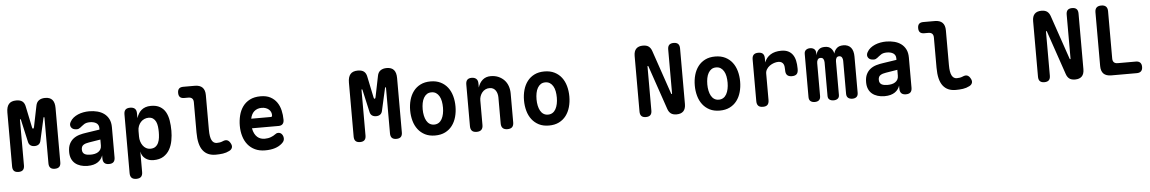

<svg xmlns="http://www.w3.org/2000/svg" viewBox="-39 -1283 12079 2016"><g transform="rotate(-5 6000.0 -275.0)"><path d="M554 -53Q554 -21 538.5 -5.5Q523 10 491 10Q460 10 444.5 -5.5Q429 -21 429 -53V-534Q429 -540 424.5 -540Q420 -540 419 -534L366 -298Q361 -272 344 -259Q327 -246 300 -246Q273 -246 256 -259Q239 -272 234 -298L181 -534Q180 -540 175.5 -540Q171 -540 171 -534V-53Q171 -21 155.5 -5.5Q140 10 109 10Q77 10 61.5 -5.5Q46 -21 46 -53V-622Q46 -681 71 -710.5Q96 -740 150 -740Q192 -740 214.5 -722Q237 -704 244 -666L290 -445Q292 -430 300 -430Q308 -430 311 -445L356 -666Q363 -704 388.5 -722Q414 -740 454 -740Q505 -740 529.5 -711.5Q554 -683 554 -626Z M994 -359V-376Q994 -394 986.5 -407.5Q979 -421 966 -429Q953 -437 936 -441Q919 -445 901 -445Q880 -445 862.5 -440.5Q845 -436 833 -426Q822 -419 813 -411.5Q804 -404 795.5 -397.5Q787 -391 778 -387Q769 -383 757 -383Q715 -383 698.5 -408.5Q682 -434 699 -465Q713 -491 735 -508.5Q757 -526 784 -537.5Q811 -549 841.5 -554.5Q872 -560 902 -560Q948 -560 988.5 -549.5Q1029 -539 1059.5 -516.5Q1090 -494 1108 -458.5Q1126 -423 1126 -372V-54Q1126 -22 1110.5 -6Q1095 10 1062.5 10Q1030 10 1014 -6Q998 -22 998 -55V-87Q992 -68 979 -50Q966 -32 946.5 -18.5Q927 -5 899.5 2.5Q872 10 836 10Q797 10 763.5 -0.5Q730 -11 706 -31Q682 -51 669 -81.5Q656 -112 656 -152Q656 -203 672.5 -236.5Q689 -270 716.5 -291Q744 -312 780 -322.5Q816 -333 855 -338ZM994 -254 871 -234Q835 -229 813 -214.5Q791 -200 791 -166Q791 -147 798 -135Q805 -123 817 -116.5Q829 -110 845 -107.5Q861 -105 880 -105Q902 -105 922.5 -109.5Q943 -114 959 -124.5Q975 -135 984.5 -151.5Q994 -168 994 -192Z M1334 -560Q1367 -560 1384 -544Q1401 -528 1401 -495V-444Q1409 -468 1421.5 -489.5Q1434 -511 1452 -526.5Q1470 -542 1495 -551Q1520 -560 1554 -560Q1611 -560 1648.5 -538Q1686 -516 1707 -478.5Q1728 -441 1736.5 -390Q1745 -339 1745 -281Q1745 -231 1735.5 -179Q1726 -127 1702.5 -85Q1679 -43 1637.5 -16.5Q1596 10 1531 10Q1481 10 1445 -17.5Q1409 -45 1401 -92V124Q1401 157 1385 173.5Q1369 190 1335 190Q1301 190 1285 173.5Q1269 157 1269 124V-495Q1269 -528 1284.5 -544Q1300 -560 1334 -560ZM1517 -438Q1494 -438 1472.5 -428.5Q1451 -419 1435.5 -402Q1420 -385 1410.5 -361.5Q1401 -338 1401 -310V-249Q1401 -223 1408.5 -198.5Q1416 -174 1430 -154.5Q1444 -135 1464 -123.5Q1484 -112 1508 -112Q1542 -112 1562.5 -127Q1583 -142 1594 -166.5Q1605 -191 1608.5 -221Q1612 -251 1612 -280Q1612 -309 1608.5 -337.5Q1605 -366 1594.5 -388.5Q1584 -411 1565 -424.5Q1546 -438 1517 -438Z M2138 -256Q2138 -181 2156 -146.5Q2174 -112 2209 -112Q2225 -112 2240.5 -114.5Q2256 -117 2272 -124Q2301 -137 2320.5 -129.5Q2340 -122 2353 -98Q2369 -71 2362.5 -50Q2356 -29 2332 -17Q2299 0 2263 5Q2227 10 2187 10Q2143 10 2109.5 -4.5Q2076 -19 2052.5 -49.5Q2029 -80 2017.5 -127.5Q2006 -175 2006 -240V-558Q2006 -585 1992.5 -598.5Q1979 -612 1952 -612H1909Q1879 -612 1864.5 -626.5Q1850 -641 1850 -671Q1850 -701 1864.5 -715.5Q1879 -730 1909 -730H2030Q2084 -730 2111 -703Q2138 -676 2138 -622Z M2860 -161Q2885 -161 2899.5 -141.5Q2914 -122 2914 -97Q2914 -83 2908 -71Q2902 -59 2885 -44Q2870 -31 2852 -21Q2834 -11 2812 -4Q2790 3 2764.5 6.5Q2739 10 2709 10Q2648 10 2602.5 -11.5Q2557 -33 2526.5 -70.5Q2496 -108 2480.5 -159.5Q2465 -211 2465 -271Q2465 -326 2478 -378.5Q2491 -431 2520 -471.5Q2549 -512 2595.5 -536Q2642 -560 2709 -560Q2770 -560 2811.5 -538Q2853 -516 2879 -479Q2905 -442 2916.5 -393.5Q2928 -345 2928 -293Q2928 -264 2913.5 -248.5Q2899 -233 2871 -233H2590Q2596 -200 2608 -177Q2620 -154 2636.5 -139.5Q2653 -125 2673 -118.5Q2693 -112 2715 -112Q2751 -112 2780.5 -123.5Q2810 -135 2823 -146Q2833 -154 2841.5 -157.5Q2850 -161 2860 -161ZM2591 -334H2799Q2805 -334 2808.5 -338Q2812 -342 2812 -354Q2812 -370 2805.5 -385Q2799 -400 2785.5 -412Q2772 -424 2753 -431Q2734 -438 2709 -438Q2684 -438 2664.5 -430.5Q2645 -423 2630 -409.5Q2615 -396 2605.5 -377Q2596 -358 2591 -334Z M4154 -53Q4154 -21 4138.5 -5.5Q4123 10 4091 10Q4060 10 4044.5 -5.5Q4029 -21 4029 -53V-534Q4029 -540 4024.5 -540Q4020 -540 4019 -534L3966 -298Q3961 -272 3944 -259Q3927 -246 3900 -246Q3873 -246 3856 -259Q3839 -272 3834 -298L3781 -534Q3780 -540 3775.5 -540Q3771 -540 3771 -534V-53Q3771 -21 3755.5 -5.5Q3740 10 3709 10Q3677 10 3661.5 -5.5Q3646 -21 3646 -53V-622Q3646 -681 3671 -710.5Q3696 -740 3750 -740Q3792 -740 3814.5 -722Q3837 -704 3844 -666L3890 -445Q3892 -430 3900 -430Q3908 -430 3911 -445L3956 -666Q3963 -704 3988.5 -722Q4014 -740 4054 -740Q4105 -740 4129.5 -711.5Q4154 -683 4154 -626Z M4500 10Q4439 10 4394.5 -12.5Q4350 -35 4320 -74Q4290 -113 4275.5 -165Q4261 -217 4261 -275Q4261 -334 4275.5 -385.5Q4290 -437 4319.5 -476Q4349 -515 4394 -537.5Q4439 -560 4500 -560Q4561 -560 4606 -537.5Q4651 -515 4680.5 -476.5Q4710 -438 4724.5 -386Q4739 -334 4739 -275Q4739 -217 4724.5 -165Q4710 -113 4680.5 -74Q4651 -35 4606 -12.5Q4561 10 4500 10ZM4500 -105Q4527 -105 4547.5 -118Q4568 -131 4581 -154.5Q4594 -178 4600.5 -209Q4607 -240 4607 -275Q4607 -311 4601 -342Q4595 -373 4581.5 -396Q4568 -419 4548 -432Q4528 -445 4500 -445Q4472 -445 4452 -432Q4432 -419 4418.5 -395.5Q4405 -372 4399 -341Q4393 -310 4393 -275Q4393 -240 4399.5 -209Q4406 -178 4419 -154.5Q4432 -131 4452.5 -118Q4473 -105 4500 -105Z M5004 -315V-56Q5004 -23 4987.5 -6.5Q4971 10 4938 10Q4904 10 4888 -6.5Q4872 -23 4872 -56V-495Q4872 -528 4887.5 -544Q4903 -560 4934 -560Q4964 -560 4982 -544Q5000 -528 5000 -495V-452Q5016 -503 5050 -531.5Q5084 -560 5134 -560Q5180 -560 5215.5 -544.5Q5251 -529 5276.5 -502.5Q5302 -476 5315 -439Q5328 -402 5328 -359V-56Q5328 -23 5312 -6.5Q5296 10 5262 10Q5229 10 5212.5 -6.5Q5196 -23 5196 -56V-331Q5196 -350 5191 -369Q5186 -388 5176 -403Q5166 -418 5150 -427Q5134 -436 5111 -436Q5087 -436 5067 -426Q5047 -416 5033 -398.5Q5019 -381 5011.5 -359.5Q5004 -338 5004 -315Z M5700 10Q5639 10 5594.5 -12.5Q5550 -35 5520 -74Q5490 -113 5475.5 -165Q5461 -217 5461 -275Q5461 -334 5475.5 -385.5Q5490 -437 5519.5 -476Q5549 -515 5594 -537.5Q5639 -560 5700 -560Q5761 -560 5806 -537.5Q5851 -515 5880.5 -476.5Q5910 -438 5924.5 -386Q5939 -334 5939 -275Q5939 -217 5924.5 -165Q5910 -113 5880.5 -74Q5851 -35 5806 -12.5Q5761 10 5700 10ZM5700 -105Q5727 -105 5747.5 -118Q5768 -131 5781 -154.5Q5794 -178 5800.5 -209Q5807 -240 5807 -275Q5807 -311 5801 -342Q5795 -373 5781.5 -396Q5768 -419 5748 -432Q5728 -445 5700 -445Q5672 -445 5652 -432Q5632 -419 5618.5 -395.5Q5605 -372 5599 -341Q5593 -310 5593 -275Q5593 -240 5599.5 -209Q5606 -178 5619 -154.5Q5632 -131 5652.5 -118Q5673 -105 5700 -105Z M6659 -639Q6659 -690 6683.5 -715Q6708 -740 6755 -740Q6794 -740 6815.5 -723.5Q6837 -707 6848 -675L7006 -213Q7007 -210 7008.5 -208.5Q7010 -207 7012 -207Q7014 -207 7015 -208.5Q7016 -210 7016 -213V-677Q7016 -709 7031.5 -724.5Q7047 -740 7079 -740Q7110 -740 7125.5 -724.5Q7141 -709 7141 -677V-91Q7141 -40 7116.5 -15Q7092 10 7045 10Q7006 10 6984.5 -6.5Q6963 -23 6952 -55L6794 -517Q6793 -520 6791.5 -521.5Q6790 -523 6788 -523Q6786 -523 6785 -521.5Q6784 -520 6784 -517V-53Q6784 -21 6768.5 -5.5Q6753 10 6721 10Q6690 10 6674.5 -5.5Q6659 -21 6659 -53Z M7500 10Q7439 10 7394.5 -12.5Q7350 -35 7320 -74Q7290 -113 7275.5 -165Q7261 -217 7261 -275Q7261 -334 7275.5 -385.5Q7290 -437 7319.5 -476Q7349 -515 7394 -537.5Q7439 -560 7500 -560Q7561 -560 7606 -537.5Q7651 -515 7680.5 -476.5Q7710 -438 7724.5 -386Q7739 -334 7739 -275Q7739 -217 7724.5 -165Q7710 -113 7680.5 -74Q7651 -35 7606 -12.5Q7561 10 7500 10ZM7500 -105Q7527 -105 7547.5 -118Q7568 -131 7581 -154.5Q7594 -178 7600.5 -209Q7607 -240 7607 -275Q7607 -311 7601 -342Q7595 -373 7581.5 -396Q7568 -419 7548 -432Q7528 -445 7500 -445Q7472 -445 7452 -432Q7432 -419 7418.5 -395.5Q7405 -372 7399 -341Q7393 -310 7393 -275Q7393 -240 7399.5 -209Q7406 -178 7419 -154.5Q7432 -131 7452.5 -118Q7473 -105 7500 -105Z M7955 10Q7921 10 7905.5 -6.5Q7890 -23 7890 -56V-495Q7890 -528 7906 -544Q7922 -560 7955 -560Q7988 -560 8003.5 -544Q8019 -528 8019 -495V-452Q8038 -503 8083 -531.5Q8128 -560 8197 -560Q8240 -560 8269.5 -545.5Q8299 -531 8317.5 -504.5Q8336 -478 8344 -441Q8352 -404 8352 -361V-350Q8352 -316 8336 -300Q8320 -284 8286 -284Q8253 -284 8236.5 -300Q8220 -316 8220 -350V-355Q8220 -373 8218 -389.5Q8216 -406 8209.5 -418Q8203 -430 8190 -438Q8177 -446 8156 -446Q8134 -446 8110 -438Q8086 -430 8065.5 -415.5Q8045 -401 8032 -380Q8019 -359 8019 -335V-56Q8019 -23 8004 -6.5Q7989 10 7955 10Z M8502 7Q8473 7 8456.5 -7Q8440 -21 8440 -50V-505Q8440 -533 8457.5 -546.5Q8475 -560 8500 -560Q8528 -560 8544.5 -545.5Q8561 -531 8561 -505V-481Q8570 -518 8592 -539Q8614 -560 8656 -560Q8700 -560 8722.5 -536Q8745 -512 8750 -481Q8757 -513 8781 -536.5Q8805 -560 8851 -560Q8878 -560 8898.5 -551Q8919 -542 8932 -525.5Q8945 -509 8951.5 -485.5Q8958 -462 8958 -433V-50Q8958 -21 8942 -7Q8926 7 8898 7Q8870 7 8853 -7Q8836 -21 8836 -51V-398Q8836 -418 8827 -433.5Q8818 -449 8797 -449Q8777 -449 8768.5 -434Q8760 -419 8760 -398V-45Q8760 -18 8743 -5.5Q8726 7 8700 7Q8674 7 8657 -5.5Q8640 -18 8640 -45V-398Q8640 -418 8631.5 -433.5Q8623 -449 8601 -449Q8581 -449 8571.5 -434Q8562 -419 8562 -398V-51Q8562 -21 8546 -7Q8530 7 8502 7Z M9394 -359V-376Q9394 -394 9386.5 -407.5Q9379 -421 9366 -429Q9353 -437 9336 -441Q9319 -445 9301 -445Q9280 -445 9262.5 -440.5Q9245 -436 9233 -426Q9222 -419 9213 -411.5Q9204 -404 9195.5 -397.5Q9187 -391 9178 -387Q9169 -383 9157 -383Q9115 -383 9098.5 -408.5Q9082 -434 9099 -465Q9113 -491 9135 -508.5Q9157 -526 9184 -537.5Q9211 -549 9241.5 -554.5Q9272 -560 9302 -560Q9348 -560 9388.5 -549.5Q9429 -539 9459.5 -516.5Q9490 -494 9508 -458.5Q9526 -423 9526 -372V-54Q9526 -22 9510.5 -6Q9495 10 9462.5 10Q9430 10 9414 -6Q9398 -22 9398 -55V-87Q9392 -68 9379 -50Q9366 -32 9346.5 -18.5Q9327 -5 9299.5 2.5Q9272 10 9236 10Q9197 10 9163.5 -0.5Q9130 -11 9106 -31Q9082 -51 9069 -81.5Q9056 -112 9056 -152Q9056 -203 9072.5 -236.5Q9089 -270 9116.5 -291Q9144 -312 9180 -322.5Q9216 -333 9255 -338ZM9394 -254 9271 -234Q9235 -229 9213 -214.5Q9191 -200 9191 -166Q9191 -147 9198 -135Q9205 -123 9217 -116.5Q9229 -110 9245 -107.5Q9261 -105 9280 -105Q9302 -105 9322.5 -109.5Q9343 -114 9359 -124.5Q9375 -135 9384.5 -151.5Q9394 -168 9394 -192Z M9938 -256Q9938 -181 9956 -146.5Q9974 -112 10009 -112Q10025 -112 10040.5 -114.5Q10056 -117 10072 -124Q10101 -137 10120.5 -129.5Q10140 -122 10153 -98Q10169 -71 10162.5 -50Q10156 -29 10132 -17Q10099 0 10063 5Q10027 10 9987 10Q9943 10 9909.5 -4.5Q9876 -19 9852.5 -49.5Q9829 -80 9817.5 -127.5Q9806 -175 9806 -240V-558Q9806 -585 9792.5 -598.5Q9779 -612 9752 -612H9709Q9679 -612 9664.5 -626.5Q9650 -641 9650 -671Q9650 -701 9664.5 -715.5Q9679 -730 9709 -730H9830Q9884 -730 9911 -703Q9938 -676 9938 -622Z M10859 -639Q10859 -690 10883.5 -715Q10908 -740 10955 -740Q10994 -740 11015.5 -723.5Q11037 -707 11048 -675L11206 -213Q11207 -210 11208.5 -208.5Q11210 -207 11212 -207Q11214 -207 11215 -208.5Q11216 -210 11216 -213V-677Q11216 -709 11231.5 -724.5Q11247 -740 11279 -740Q11310 -740 11325.5 -724.5Q11341 -709 11341 -677V-91Q11341 -40 11316.5 -15Q11292 10 11245 10Q11206 10 11184.5 -6.5Q11163 -23 11152 -55L10994 -517Q10993 -520 10991.5 -521.5Q10990 -523 10988 -523Q10986 -523 10985 -521.5Q10984 -520 10984 -517V-53Q10984 -21 10968.5 -5.5Q10953 10 10921 10Q10890 10 10874.5 -5.5Q10859 -21 10859 -53Z M11628 0Q11573 0 11546 -27Q11519 -54 11519 -108V-674Q11519 -707 11535.5 -723.5Q11552 -740 11586 -740Q11619 -740 11635.5 -723.5Q11652 -707 11652 -674V-176Q11652 -149 11665.5 -135.5Q11679 -122 11706 -122H11897Q11926 -122 11941.5 -106.5Q11957 -91 11957 -61Q11957 -31 11941.5 -15.5Q11926 0 11896 0Z"/></g></svg>

Font: Maple Mono Normal NL
Style: Bold
Weight: 700
Monospace: yes
Designer: subframe7536
Version: Version 7.000